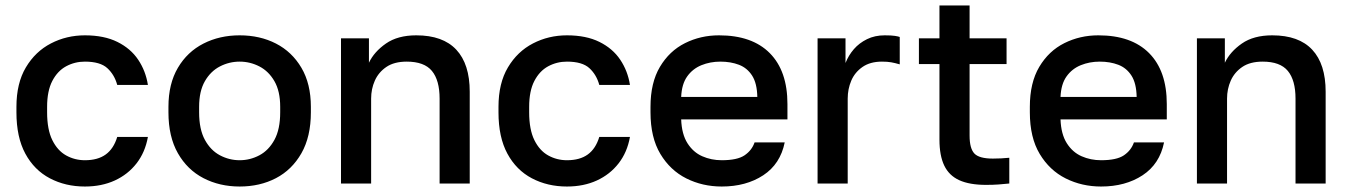

<svg xmlns="http://www.w3.org/2000/svg" viewBox="-20 -670 4925 701"><path d="M290 11Q219 11 162 -19Q105 -49 72.5 -109Q40 -169 40 -260V-280Q40 -366 74.5 -424Q109 -482 166 -511.5Q223 -541 290 -541Q360 -541 408.5 -517Q457 -493 484.5 -452Q512 -411 520 -360H408Q398 -397 372 -421Q346 -445 290 -445Q253 -445 221.5 -428Q190 -411 171 -374.5Q152 -338 152 -280V-260Q152 -197 171 -158.5Q190 -120 221.5 -102.5Q253 -85 290 -85Q337 -85 366 -106Q395 -127 408 -170H520Q510 -114 478.5 -73.5Q447 -33 399 -11Q351 11 290 11Z M855 11Q782 11 723 -19.5Q664 -50 629.5 -110.5Q595 -171 595 -260V-280Q595 -364 629.5 -422.5Q664 -481 723 -511Q782 -541 855 -541Q929 -541 987.5 -511Q1046 -481 1080.5 -422.5Q1115 -364 1115 -280V-260Q1115 -171 1080.5 -110.5Q1046 -50 987.5 -19.5Q929 11 855 11ZM855 -85Q893 -85 927 -103Q961 -121 982 -159.5Q1003 -198 1003 -260V-280Q1003 -337 982 -373.5Q961 -410 927 -427.5Q893 -445 855 -445Q817 -445 783 -427.5Q749 -410 728 -373.5Q707 -337 707 -280V-260Q707 -198 728 -159.5Q749 -121 783 -103Q817 -85 855 -85Z M1225 0V-530H1327V-441Q1346 -481 1389 -511Q1432 -541 1500 -541Q1597 -541 1646 -488.5Q1695 -436 1695 -335V0H1585V-310Q1585 -377 1557 -411Q1529 -445 1465 -445Q1419 -445 1390.5 -425.5Q1362 -406 1348.5 -375.5Q1335 -345 1335 -310V0Z M2050 11Q1979 11 1922 -19Q1865 -49 1832.5 -109Q1800 -169 1800 -260V-280Q1800 -366 1834.5 -424Q1869 -482 1926 -511.5Q1983 -541 2050 -541Q2120 -541 2168.5 -517Q2217 -493 2244.5 -452Q2272 -411 2280 -360H2168Q2158 -397 2132 -421Q2106 -445 2050 -445Q2013 -445 1981.5 -428Q1950 -411 1931 -374.5Q1912 -338 1912 -280V-260Q1912 -197 1931 -158.5Q1950 -120 1981.5 -102.5Q2013 -85 2050 -85Q2097 -85 2126 -106Q2155 -127 2168 -170H2280Q2270 -114 2238.5 -73.5Q2207 -33 2159 -11Q2111 11 2050 11Z M2615 11Q2545 11 2486 -18.5Q2427 -48 2391 -108Q2355 -168 2355 -260V-280Q2355 -368 2389.5 -426Q2424 -484 2481 -512.5Q2538 -541 2605 -541Q2726 -541 2790.5 -476Q2855 -411 2855 -290V-234H2467Q2469 -180 2490 -147Q2511 -114 2544 -99.5Q2577 -85 2615 -85Q2672 -85 2698.5 -103Q2725 -121 2735 -150H2845Q2829 -71 2766.5 -30Q2704 11 2615 11ZM2610 -445Q2573 -445 2541 -432Q2509 -419 2489 -391Q2469 -363 2467 -316H2745Q2744 -366 2726 -394Q2708 -422 2678 -433.5Q2648 -445 2610 -445Z M2965 0V-530H3067V-440Q3078 -468 3097.5 -490.5Q3117 -513 3145.5 -527Q3174 -541 3210 -541Q3235 -541 3247.5 -539Q3260 -537 3265 -535V-435Q3248 -440 3234 -442.5Q3220 -445 3200 -445Q3157 -445 3129 -425.5Q3101 -406 3088 -375.5Q3075 -345 3075 -310V0Z M3580 5Q3520 5 3482.5 -12Q3445 -29 3427.5 -65.5Q3410 -102 3410 -160V-436H3335V-530H3410V-650H3520V-530H3655V-436H3520V-175Q3520 -128 3537.5 -109.5Q3555 -91 3605 -91Q3635 -91 3665 -94V0Q3646 2 3626 3.5Q3606 5 3580 5Z M4000 11Q3930 11 3871 -18.5Q3812 -48 3776 -108Q3740 -168 3740 -260V-280Q3740 -368 3774.5 -426Q3809 -484 3866 -512.5Q3923 -541 3990 -541Q4111 -541 4175.5 -476Q4240 -411 4240 -290V-234H3852Q3854 -180 3875 -147Q3896 -114 3929 -99.5Q3962 -85 4000 -85Q4057 -85 4083.5 -103Q4110 -121 4120 -150H4230Q4214 -71 4151.5 -30Q4089 11 4000 11ZM3995 -445Q3958 -445 3926 -432Q3894 -419 3874 -391Q3854 -363 3852 -316H4130Q4129 -366 4111 -394Q4093 -422 4063 -433.5Q4033 -445 3995 -445Z M4350 0V-530H4452V-441Q4471 -481 4514 -511Q4557 -541 4625 -541Q4722 -541 4771 -488.5Q4820 -436 4820 -335V0H4710V-310Q4710 -377 4682 -411Q4654 -445 4590 -445Q4544 -445 4515.5 -425.5Q4487 -406 4473.5 -375.5Q4460 -345 4460 -310V0Z"/></svg>

Font: Golos Text Medium
Style: Regular
Weight: 500
Designer: A.Korolkova, Vitaly Kuzmin
Foundry: ParaType Ltd
Version: Version 2.004